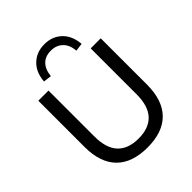

<svg xmlns="http://www.w3.org/2000/svg" viewBox="-255 -1084 1242 1242"><g transform="rotate(-45 365.5 -463.5)"><path d="M366 9Q226 9 153 -65Q80 -139 80 -282V-705H173V-285Q173 -178 222 -125.5Q271 -73 366 -73Q461 -73 510 -125.5Q559 -178 559 -285V-705H651V-282Q651 -139 578.5 -65Q506 9 366 9ZM250 -760 194 -767Q200 -846 247 -891Q294 -936 366 -936Q438 -936 485 -891Q532 -846 538 -767L483 -760Q479 -816 447.5 -846.5Q416 -877 366 -877Q315 -877 285 -846.5Q255 -816 250 -760Z"/></g></svg>

Font: Nunito Sans 12pt ExtraLight 12pt Medium
Style: Regular
Weight: 500
Version: Version 3.101;gftools[0.9.27]